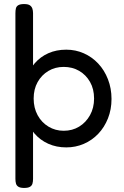

<svg xmlns="http://www.w3.org/2000/svg" viewBox="-20 -721 610 947"><path d="M307 6Q258 6 218 -12Q178 -30 150 -62.5Q122 -95 107 -139Q92 -183 92 -236Q92 -288 107.5 -332Q123 -376 151 -408.5Q179 -441 218.5 -458.5Q258 -476 307 -476Q353 -476 393.5 -458Q434 -440 464.5 -407.5Q495 -375 512.5 -330Q530 -285 530 -233Q530 -181 512.5 -137Q495 -93 464.5 -61Q434 -29 393.5 -11.5Q353 6 307 6ZM99 206Q81 206 71.5 200.5Q62 195 59 185Q56 175 56 161V-655Q56 -670 58.5 -680Q61 -690 70.5 -695.5Q80 -701 99 -701Q118 -701 127 -695Q136 -689 139.5 -679Q143 -669 143 -656V161Q143 175 140 185Q137 195 127.5 200.5Q118 206 99 206ZM294 -76Q337 -76 370.5 -96.5Q404 -117 424 -153Q444 -189 444 -235Q444 -282 424 -317Q404 -352 370.5 -371.5Q337 -391 294 -391Q252 -391 218.5 -371Q185 -351 165.5 -316Q146 -281 146 -235Q146 -189 165.5 -153Q185 -117 219 -96.5Q253 -76 294 -76Z"/></svg>

Font: Fredoka Light
Style: Regular
Weight: 400
Version: Version 2.001